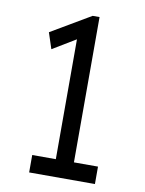

<svg xmlns="http://www.w3.org/2000/svg" viewBox="-81 -768 621 825"><g transform="rotate(10 229.0 -355.0)"><path d="M104 0V-76H207V-599L106 -538L83 -608L256 -710H286V-76H391V0Z"/></g></svg>

Font: Lexend Light
Style: Regular
Weight: 300
Designer: Bonnie Shaver-Troup, Thomas Jockin
Foundry: Lexend
Version: Version 1.007; ttfautohint (v1.8.3)